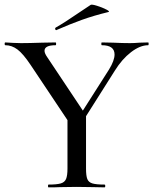

<svg xmlns="http://www.w3.org/2000/svg" viewBox="-22 -808 661 828"><path d="M472 -573Q472 -613 417 -613Q415 -613 415 -619Q415 -625 417 -625L466 -624Q506 -622 539 -622Q556 -622 580 -624L617 -625Q619 -625 619 -619Q619 -613 617 -613Q582 -613 543 -583Q504 -553 473 -503L325 -269L306 -285L448 -508Q472 -547 472 -573ZM1 -613Q-2 -613 -2 -619Q-2 -625 1 -625Q12 -625 36 -623L69 -622Q102 -622 160 -624L218 -625Q220 -625 220 -619Q220 -613 218 -613Q170 -613 170 -589Q170 -578 182 -561L344 -318L281 -272L110 -528Q78 -576 53.5 -594.5Q29 -613 1 -613ZM349 -319V-81Q349 -50 354.5 -36Q360 -22 376.5 -17Q393 -12 429 -12Q432 -12 432 -6Q432 0 429 0Q398 0 380 -1L308 -2L238 -1Q220 0 187 0Q185 0 185 -6Q185 -12 187 -12Q223 -12 240 -17Q257 -22 263 -36.5Q269 -51 269 -81V-310ZM221 -678Q217 -678 216 -682.5Q215 -687 218 -689Q254 -709 321 -755Q353 -777 369 -787Q374 -790 396.5 -783Q419 -776 436.5 -767Q454 -758 445 -756Q383 -741 331.5 -722.5Q280 -704 223 -679Z"/></svg>

Font: Cormorant Unicase Medium
Style: Regular
Weight: 500
Designer: Christian Thalmann (Catharsis Fonts)
Foundry: Catharsis Fonts
Version: Version 4.000